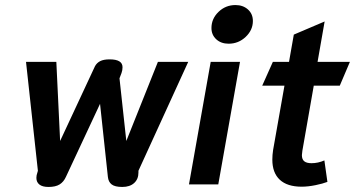

<svg xmlns="http://www.w3.org/2000/svg" viewBox="-20 -730 1405 760"><path d="M124 -26Q124 -36 128 -47L130 -54L83 -485H203L218 -172L356 -468Q363 -481 376.5 -488Q390 -495 414 -495Q465 -495 465 -464Q465 -452 461 -441L453 -420L480 -172L605 -485H725L528 -54V-47Q528 -21 511 -5.5Q494 10 464 10Q435 10 422 0Q409 -10 407 -30L376 -319L241 -30Q232 -10 216 0Q200 10 172 10Q148 10 136 0.5Q124 -9 124 -26Z M817 -619Q817 -656 845 -683Q873 -710 912 -710Q942 -710 961.5 -692.5Q981 -675 981 -647Q981 -611 952.5 -584Q924 -557 885 -557Q855 -557 836 -574.5Q817 -592 817 -619ZM814 -485H930L844 0H728Z M1058 -98Q1058 -117 1061 -136L1106 -391H1018L1060 -485H1124L1143 -593L1265 -645L1237 -485H1365L1325 -391H1222L1177 -134Q1175 -120 1175 -116Q1175 -99 1184.5 -91.5Q1194 -84 1213 -84Q1239 -84 1264 -95L1276 -10Q1258 -3 1228.5 3Q1199 9 1174 9Q1117 9 1087.5 -18.5Q1058 -46 1058 -98Z"/></svg>

Font: Niramit SemiBold
Style: Italic
Weight: 600
Italic angle: -10°
Designer: Katatrad Aksorn Co.,Ltd.
Foundry: Cadson Demak Co.,Ltd.
Version: Version 1.001; ttfautohint (v1.6)